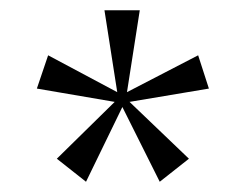

<svg xmlns="http://www.w3.org/2000/svg" viewBox="-20 -720 480 375"><path d="M91 -410 204 -521 52 -547 74 -612 209 -540 184 -700H253L228 -540L367 -612L388 -547L233 -521L349 -410L292 -365L219 -511L148 -365Z"/></svg>

Font: Fahkwang ExtraLight
Style: Regular
Weight: 275
Designer: Suppakit Chalermlarp | Katatrad Co.,Ltd.
Foundry: Cadson Demak Co.,Ltd.
Version: Version 1.000; ttfautohint (v1.6)